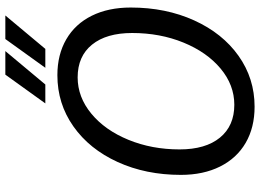

<svg xmlns="http://www.w3.org/2000/svg" viewBox="-144 -796 950 701"><g transform="rotate(-90 330.5 -445.0)"><path d="M43 -259Q43 -387 90 -490Q137 -593 220 -651.5Q303 -710 407 -710Q482 -710 538 -677.5Q594 -645 624 -584.5Q654 -524 654 -442Q654 -314 607 -210.5Q560 -107 477.5 -48.5Q395 10 292 10Q216 10 160 -22.5Q104 -55 73.5 -116Q43 -177 43 -259ZM561 -437Q561 -531 518.5 -583.5Q476 -636 399 -636Q327 -636 266.5 -586Q206 -536 171 -450.5Q136 -365 136 -264Q136 -169 179 -116.5Q222 -64 299 -64Q371 -64 431 -114Q491 -164 526 -249.5Q561 -335 561 -437ZM409 -900H495L373 -754H304ZM539 -900H625L503 -754H434Z"/></g></svg>

Font: Sarabun
Style: Italic
Weight: 400
Italic angle: -10°
Designer: Suppakit Chalermlarp | Katatrad Co.,Ltd.
Foundry: Cadson Demak Co.,Ltd.
Version: Version 1.000; ttfautohint (v1.6)